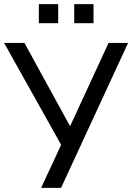

<svg xmlns="http://www.w3.org/2000/svg" viewBox="-22 -914 643 934"><path d="M178 0 285 -230 283 -196 -2 -705H97L326 -287H313L506 -705H601L275 0ZM339 -801V-894H433V-801ZM167 -801V-894H261V-801Z"/></svg>

Font: Nunito Sans 10pt SemiCondensed Medium
Style: Regular
Weight: 500
Width: 4
Designer: Vernon Adams
Foundry: Vernon Adams
Version: Version 3.101;gftools[0.9.27]